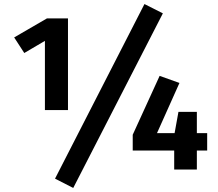

<svg xmlns="http://www.w3.org/2000/svg" viewBox="-20 -838 1077 949"><path d="M694 -818 252 45 342 91 785 -772ZM316 -294V-747H212L50 -653L100 -576L202 -636V-294ZM1004 -180H953V-285H862L843 -180H756L867 -428L769 -463L636 -172V-94H841V0H953V-94H1004Z"/></svg>

Font: Glow Sans TC Normal
Style: Bold
Weight: 700
Designer: Ryoko NISHIZUKA (kana, bopomofo & ideographs); Paul D. Hunt (Latin, Greek & Cyrillic); Sandoll Communications, Soo-young
Version: Version 0.93